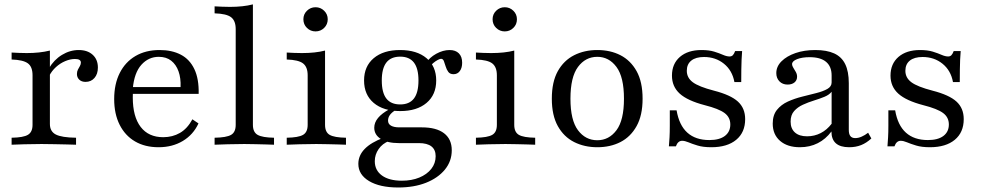

<svg xmlns="http://www.w3.org/2000/svg" viewBox="-20 -652 4429 865"><path d="M32.3 0V-31.5Q85.5 -32.3 106 -44.8Q126.6 -57.3 126.6 -89.5V-312.9Q126.6 -351.6 105.2 -366.9Q83.9 -382.3 32.3 -383.9V-415.3Q47.6 -414.5 64.9 -413.7Q82.3 -412.9 100.8 -412.9Q158.9 -412.9 204.8 -424.2V-93.5Q204.8 -59.7 231.5 -46Q258.1 -32.3 322.6 -31.5V0Q308.1 -0.8 281.9 -1.2Q255.6 -1.6 225.8 -2.4Q196 -3.2 166.9 -3.2Q125.8 -3.2 88.3 -2Q50.8 -0.8 32.3 0ZM365.3 -283.1Q347.6 -283.1 337.1 -293.1Q326.6 -303.2 326.6 -318.5Q326.6 -329.8 331 -338.3Q335.5 -346.8 339.9 -354.4Q344.4 -362.1 344.4 -370.2Q344.4 -386.3 317.7 -386.3Q296.8 -386.3 273.8 -376.6Q250.8 -366.9 231.9 -349.6Q212.9 -332.3 201.6 -309.7L200 -343.5Q223.4 -383.1 259.3 -404.8Q295.2 -426.6 334.7 -426.6Q374.2 -426.6 397.6 -405.2Q421 -383.9 421 -347.6Q421 -318.5 405.6 -300.8Q390.3 -283.1 365.3 -283.1Z M694.4 11.3Q633.1 11.3 588.3 -14.9Q543.5 -41.1 519 -89.9Q494.4 -138.7 494.4 -205.6Q494.4 -273.4 519.4 -323Q544.4 -372.6 590.3 -399.6Q636.3 -426.6 699.2 -426.6Q754.8 -426.6 794.8 -405.6Q834.7 -384.7 855.6 -340.7Q876.6 -296.8 875 -229H546L545.2 -259.7H793.5Q795.2 -300 784.3 -330.6Q773.4 -361.3 751.2 -378.6Q729 -396 695.2 -396Q649.2 -396 616.9 -360.1Q584.7 -324.2 578.2 -252.4L579.8 -250.8Q579 -241.9 578.6 -232.7Q578.2 -223.4 578.2 -212.9Q578.2 -126.6 613.7 -80.2Q649.2 -33.9 715.3 -33.9Q757.3 -33.9 790.7 -53.2Q824.2 -72.6 846.8 -114.5L874.2 -96Q850.8 -45.2 803.6 -16.9Q756.5 11.3 694.4 11.3Z M946.8 0V-31.5Q1000 -32.3 1021 -44.4Q1041.9 -56.5 1041.9 -89.5V-521Q1041.9 -558.1 1021.4 -574.2Q1000.8 -590.3 946.8 -591.9V-623.4Q962.1 -622.6 980.2 -621.8Q998.4 -621 1016.1 -621Q1045.2 -621 1071.4 -623.8Q1097.6 -626.6 1119.4 -632.3V-89.5Q1119.4 -56.5 1140.7 -44.4Q1162.1 -32.3 1214.5 -31.5V0Q1201.6 -0.8 1179.8 -1.2Q1158.1 -1.6 1131.9 -2.4Q1105.6 -3.2 1080.6 -3.2Q1042.7 -3.2 1004.4 -2Q966.1 -0.8 946.8 0Z M1271.8 0V-31.5Q1324.2 -32.3 1345.2 -44.4Q1366.1 -56.5 1366.1 -89.5V-312.9Q1366.1 -350 1345.6 -366.1Q1325 -382.3 1271.8 -383.9V-415.3Q1286.3 -414.5 1304 -413.7Q1321.8 -412.9 1340.3 -412.9Q1370.2 -412.9 1396.4 -415.7Q1422.6 -418.5 1444.4 -424.2V-89.5Q1444.4 -56.5 1465.3 -44.4Q1486.3 -32.3 1538.7 -31.5V0Q1526.6 -0.8 1504.4 -1.2Q1482.3 -1.6 1456 -2.4Q1429.8 -3.2 1404.8 -3.2Q1366.9 -3.2 1328.6 -2Q1290.3 -0.8 1271.8 0ZM1401.6 -510.5Q1379 -510.5 1362.9 -526.2Q1346.8 -541.9 1346.8 -565.3Q1346.8 -587.9 1362.9 -603.6Q1379 -619.4 1401.6 -619.4Q1424.2 -619.4 1440.3 -603.6Q1456.5 -587.9 1456.5 -565.3Q1456.5 -541.9 1440.3 -526.2Q1424.2 -510.5 1401.6 -510.5Z M1774.2 192.7Q1691.1 192.7 1642.7 163.7Q1594.4 134.7 1594.4 86.3Q1594.4 48.4 1623 19Q1651.6 -10.5 1708.1 -31.5L1733.1 -16.9Q1703.2 -5.6 1685.9 19.4Q1668.5 44.4 1668.5 74.2Q1668.5 115.3 1700.8 138.7Q1733.1 162.1 1790.3 162.1Q1834.7 162.1 1869 148Q1903.2 133.9 1923 108.9Q1942.7 83.9 1942.7 51.6Q1942.7 22.6 1923.8 7.7Q1904.8 -7.3 1866.9 -7.3H1776.6Q1725.8 -7.3 1696 -25.8Q1666.1 -44.4 1666.1 -76.6Q1666.1 -100 1683.1 -120.6Q1700 -141.1 1733.9 -159.7L1761.3 -155.6Q1743.5 -144.4 1735.9 -133.1Q1728.2 -121.8 1728.2 -108.9Q1728.2 -93.5 1741.5 -85.9Q1754.8 -78.2 1779 -78.2H1880.6Q1946 -78.2 1980.6 -51.6Q2015.3 -25 2015.3 25Q2015.3 74.2 1984.3 112.1Q1953.2 150 1899.2 171.4Q1845.2 192.7 1774.2 192.7ZM1783.1 -151.6Q1707.3 -151.6 1663.7 -188.3Q1620.2 -225 1620.2 -289.5Q1620.2 -353.2 1663.7 -389.9Q1707.3 -426.6 1782.3 -426.6Q1858.1 -426.6 1901.6 -389.9Q1945.2 -353.2 1945.2 -289.5Q1945.2 -225 1901.6 -188.3Q1858.1 -151.6 1783.1 -151.6ZM1783.1 -181.5Q1824.2 -181.5 1844.8 -208.1Q1865.3 -234.7 1865.3 -289.5Q1865.3 -343.5 1844.8 -370.2Q1824.2 -396.8 1783.1 -396.8Q1741.1 -396.8 1720.6 -370.2Q1700 -343.5 1700 -289.5Q1700 -234.7 1720.6 -208.1Q1741.1 -181.5 1783.1 -181.5ZM2023.4 -317.7Q2007.3 -317.7 1999.6 -328.2Q1991.9 -338.7 1987.9 -352.4Q1983.9 -366.1 1979.8 -376.6Q1975.8 -387.1 1966.9 -387.1Q1962.1 -387.1 1952 -381.9Q1941.9 -376.6 1931 -367.3Q1920.2 -358.1 1912.1 -345.2L1897.6 -366.1Q1914.5 -392.7 1945.2 -409.7Q1975.8 -426.6 2005.6 -426.6Q2032.3 -426.6 2047.2 -411.7Q2062.1 -396.8 2062.1 -369.4Q2062.1 -346 2051.6 -331.9Q2041.1 -317.7 2023.4 -317.7Z M2124.2 0V-31.5Q2176.6 -32.3 2197.6 -44.4Q2218.5 -56.5 2218.5 -89.5V-312.9Q2218.5 -350 2198 -366.1Q2177.4 -382.3 2124.2 -383.9V-415.3Q2138.7 -414.5 2156.5 -413.7Q2174.2 -412.9 2192.7 -412.9Q2222.6 -412.9 2248.8 -415.7Q2275 -418.5 2296.8 -424.2V-89.5Q2296.8 -56.5 2317.7 -44.4Q2338.7 -32.3 2391.1 -31.5V0Q2379 -0.8 2356.9 -1.2Q2334.7 -1.6 2308.5 -2.4Q2282.3 -3.2 2257.3 -3.2Q2219.4 -3.2 2181 -2Q2142.7 -0.8 2124.2 0ZM2254 -510.5Q2231.5 -510.5 2215.3 -526.2Q2199.2 -541.9 2199.2 -565.3Q2199.2 -587.9 2215.3 -603.6Q2231.5 -619.4 2254 -619.4Q2276.6 -619.4 2292.7 -603.6Q2308.9 -587.9 2308.9 -565.3Q2308.9 -541.9 2292.7 -526.2Q2276.6 -510.5 2254 -510.5Z M2671 11.3Q2612.9 11.3 2566.5 -12.1Q2520.2 -35.5 2493.1 -83.9Q2466.1 -132.3 2466.1 -207.3Q2466.1 -283.1 2493.1 -331.5Q2520.2 -379.8 2566.5 -403.2Q2612.9 -426.6 2671 -426.6Q2729.8 -426.6 2775.4 -403.2Q2821 -379.8 2848 -331.5Q2875 -283.1 2875 -207.3Q2875 -132.3 2848 -83.9Q2821 -35.5 2775.4 -12.1Q2729.8 11.3 2671 11.3ZM2671 -20.2Q2723.4 -20.2 2757.3 -65.3Q2791.1 -110.5 2791.1 -207.3Q2791.1 -304.8 2757.3 -350.4Q2723.4 -396 2671 -396Q2617.7 -396 2583.9 -350.4Q2550 -304.8 2550 -207.3Q2550 -110.5 2583.9 -65.3Q2617.7 -20.2 2671 -20.2Z M3184.7 11.3Q3147.6 11.3 3122.6 3.6Q3097.6 -4 3081.5 -10.9Q3065.3 -17.7 3053.2 -17.7Q3033.9 -17.7 3025 7.3H2993.5Q2995.2 -11.3 2996.4 -33.5Q2997.6 -55.6 2997.6 -85.5Q2997.6 -115.3 2997.6 -154.8H3028.2Q3039.5 -87.9 3076.6 -54.4Q3113.7 -21 3175.8 -21Q3221 -21 3245.6 -39.5Q3270.2 -58.1 3270.2 -91.1Q3270.2 -123.4 3244.4 -142.7Q3218.5 -162.1 3154.8 -178.2Q3077.4 -198.4 3042.3 -230.2Q3007.3 -262.1 3007.3 -311.3Q3007.3 -364.5 3043.1 -395.6Q3079 -426.6 3140.3 -426.6Q3174.2 -426.6 3197.6 -419.4Q3221 -412.1 3237.5 -404.8Q3254 -397.6 3266.9 -397.6Q3275.8 -397.6 3281.5 -403.2Q3287.1 -408.9 3291.9 -421.8H3323.4Q3321.8 -403.2 3321 -383.1Q3320.2 -362.9 3319.8 -338.7Q3319.4 -314.5 3319.4 -282.3H3288.7Q3279 -334.7 3241.5 -364.9Q3204 -395.2 3151.6 -395.2Q3114.5 -395.2 3094.4 -379Q3074.2 -362.9 3074.2 -333.1Q3074.2 -301.6 3101.2 -281.5Q3128.2 -261.3 3196.8 -243.5Q3271.8 -224.2 3304.4 -194.4Q3337.1 -164.5 3337.1 -115.3Q3337.1 -55.6 3296.8 -22.2Q3256.5 11.3 3184.7 11.3Z M3583.9 11.3Q3527.4 11.3 3494.4 -17.3Q3461.3 -46 3461.3 -95.2Q3461.3 -133.1 3480.2 -156.9Q3499.2 -180.6 3529.4 -194.4Q3559.7 -208.1 3593.5 -216.5Q3627.4 -225 3657.7 -232.7Q3687.9 -240.3 3707.3 -251.2Q3726.6 -262.1 3726.6 -280.6V-312.1Q3726.6 -352.4 3701.6 -373.4Q3676.6 -394.4 3627.4 -394.4Q3593.5 -394.4 3571 -385.5Q3548.4 -376.6 3548.4 -362.9Q3548.4 -355.6 3554 -346.8Q3559.7 -337.9 3565.3 -327.8Q3571 -317.7 3571 -306.5Q3571 -290.3 3559.3 -280.6Q3547.6 -271 3528.2 -271Q3505.6 -271 3491.5 -285.5Q3477.4 -300 3477.4 -322.6Q3477.4 -352.4 3500.8 -375.8Q3524.2 -399.2 3563.7 -412.9Q3603.2 -426.6 3653.2 -426.6Q3704.8 -426.6 3738.3 -411.3Q3771.8 -396 3787.9 -362.9Q3804 -329.8 3804 -277.4V-66.9Q3804 -47.6 3811.3 -38.7Q3818.5 -29.8 3833.1 -29.8Q3846.8 -29.8 3861.7 -36.3Q3876.6 -42.7 3891.1 -54L3905.6 -28.2Q3883.9 -8.1 3859.7 1.6Q3835.5 11.3 3805.6 11.3Q3725.8 11.3 3725.8 -59.7Q3700 -25 3664.1 -6.9Q3628.2 11.3 3583.9 11.3ZM3616.1 -37.9Q3649.2 -37.9 3677.4 -52.4Q3705.6 -66.9 3726.6 -94.4V-238.7Q3716.1 -225 3694.8 -216.1Q3673.4 -207.3 3647.2 -199.2Q3621 -191.1 3597.2 -180.2Q3573.4 -169.4 3557.7 -151.6Q3541.9 -133.9 3541.9 -104Q3541.9 -72.6 3561.3 -55.2Q3580.6 -37.9 3616.1 -37.9Z M4169.4 11.3Q4132.3 11.3 4107.3 3.6Q4082.3 -4 4066.1 -10.9Q4050 -17.7 4037.9 -17.7Q4018.5 -17.7 4009.7 7.3H3978.2Q3979.8 -11.3 3981 -33.5Q3982.3 -55.6 3982.3 -85.5Q3982.3 -115.3 3982.3 -154.8H4012.9Q4024.2 -87.9 4061.3 -54.4Q4098.4 -21 4160.5 -21Q4205.6 -21 4230.2 -39.5Q4254.8 -58.1 4254.8 -91.1Q4254.8 -123.4 4229 -142.7Q4203.2 -162.1 4139.5 -178.2Q4062.1 -198.4 4027 -230.2Q3991.9 -262.1 3991.9 -311.3Q3991.9 -364.5 4027.8 -395.6Q4063.7 -426.6 4125 -426.6Q4158.9 -426.6 4182.3 -419.4Q4205.6 -412.1 4222.2 -404.8Q4238.7 -397.6 4251.6 -397.6Q4260.5 -397.6 4266.1 -403.2Q4271.8 -408.9 4276.6 -421.8H4308.1Q4306.5 -403.2 4305.6 -383.1Q4304.8 -362.9 4304.4 -338.7Q4304 -314.5 4304 -282.3H4273.4Q4263.7 -334.7 4226.2 -364.9Q4188.7 -395.2 4136.3 -395.2Q4099.2 -395.2 4079 -379Q4058.9 -362.9 4058.9 -333.1Q4058.9 -301.6 4085.9 -281.5Q4112.9 -261.3 4181.5 -243.5Q4256.5 -224.2 4289.1 -194.4Q4321.8 -164.5 4321.8 -115.3Q4321.8 -55.6 4281.5 -22.2Q4241.1 11.3 4169.4 11.3Z"/></svg>

Font: Playfair 12pt
Style: Regular
Weight: 400
Designer: Claus Eggers Sørensen
Foundry: Claus Eggers Sørensen
Version: Version 2.000;gftools[0.9.28]